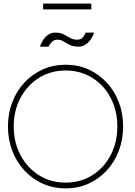

<svg xmlns="http://www.w3.org/2000/svg" viewBox="-20 -1030 746 1062"><path d="M56 -330.5Q56 -242.5 93.2 -172.2Q130.5 -102 195.2 -61Q260 -20 343 -20Q426.5 -20 491 -61Q555.5 -102 592.2 -172.2Q629 -242.5 629 -330.5Q629 -418.5 592.2 -488.5Q555.5 -558.5 491 -599.2Q426.5 -640 343 -640Q260 -640 195.2 -599.2Q130.5 -558.5 93.2 -488.5Q56 -418.5 56 -330.5ZM24 -330.5Q24 -402.5 48 -464.8Q72 -527 115.2 -573.5Q158.5 -620 216.8 -646Q275 -672 343 -672Q411.5 -672 469.2 -646Q527 -620 570.2 -573.5Q613.5 -527 637.2 -464.8Q661 -402.5 661 -330.5Q661 -258 637.2 -195.8Q613.5 -133.5 570.2 -86.8Q527 -40 469.2 -14Q411.5 12 343 12Q275 12 216.8 -14Q158.5 -40 115.2 -86.8Q72 -133.5 48 -195.8Q24 -258 24 -330.5ZM298 -810.5Q279 -810.5 266.2 -797.5Q253.5 -784.5 249 -772H201Q206 -789 217.2 -806.8Q228.5 -824.5 245.5 -837Q262.5 -849.5 284.5 -849.5Q314.5 -849.5 333 -839.8Q351.5 -830 367.8 -820.2Q384 -810.5 407 -810.5Q427.5 -810.5 438.8 -823.8Q450 -837 453 -849.5H501Q495.5 -833 483.8 -815Q472 -797 454.5 -784.5Q437 -772 415 -772Q385 -772 365.8 -781.8Q346.5 -791.5 331.2 -801Q316 -810.5 298 -810.5ZM218.5 -978V-1010H485V-978Z"/></svg>

Font: League Spartan Extralight
Style: Regular
Weight: 200
Foundry: The League of Moveable Type
Version: Version 2.300; ttfautohint (v1.8.3)